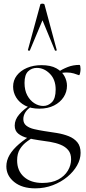

<svg xmlns="http://www.w3.org/2000/svg" viewBox="-20 -750 473 1052"><path d="M173.2 282Q101 282 57.9 247.3Q14.8 212.6 14.8 161.4Q14.8 129.2 32.3 99.1Q49.8 69 84.1 39.4Q118.4 9.8 168.4 -19.6L178.4 -8.6Q153.2 7 129 24.5Q104.8 42 89.3 66.7Q73.8 91.4 73.8 128.6Q73.8 185.6 111.2 219Q148.6 252.4 212.6 252.4Q264.4 252.4 299.2 233.7Q334 215 351.8 185.1Q369.6 155.2 369.6 122.8Q369.6 91.2 353.7 72.3Q337.8 53.4 311.7 42.9Q285.6 32.4 254.4 27.2Q223.2 22 191.8 18Q160.8 13.6 130.7 6.1Q100.6 -1.4 80.6 -17.2Q60.6 -33 60.6 -62Q60.6 -94.4 85.3 -123Q110 -151.6 143.6 -171.8L151 -165Q131.2 -153.4 119.5 -135.4Q107.8 -117.4 107.8 -97.2Q107.8 -74.2 124.5 -61.3Q141.2 -48.4 167.4 -42.4Q193.6 -36.4 221.6 -32Q256.8 -27 291.9 -21.2Q327 -15.4 356.3 -3.8Q385.6 7.8 403.6 29.4Q421.6 51 421.6 87.6Q421.6 122.2 402.4 156.3Q383.2 190.4 349 218.9Q314.8 247.4 269.6 264.7Q224.4 282 173.2 282ZM195.6 -154.6Q149.4 -154.6 117.5 -171.4Q85.6 -188.2 68.7 -215.9Q51.8 -243.6 51.8 -275.2Q51.8 -310 72.1 -336.4Q92.4 -362.8 127.6 -377.9Q162.8 -393 207 -393Q258 -393 288.8 -375.7Q319.6 -358.4 333.3 -332.5Q347 -306.6 347 -280.4Q347 -246.2 328.5 -217.8Q310 -189.4 276.1 -172Q242.2 -154.6 195.6 -154.6ZM217 -169.4Q243.6 -169.4 264.3 -189.9Q285 -210.4 285 -259.6Q285 -313.8 253.3 -345.9Q221.6 -378 182 -378Q153.6 -378 134 -359.1Q114.4 -340.2 114.4 -295.8Q114.4 -255.6 129.4 -227.6Q144.4 -199.6 168 -184.5Q191.6 -169.4 217 -169.4ZM290.2 -317.8 290.6 -351.4Q321 -370.8 350.7 -382.6Q380.4 -394.4 415.8 -394.4Q418.4 -394.4 419.9 -387.2Q421.4 -380 421.4 -372Q421.4 -361.2 418.6 -348.6Q415.8 -336 412 -338.2Q401.8 -342.2 384.8 -347.5Q367.8 -352.8 345.8 -352.8Q333.2 -352.8 321.6 -350.9Q310 -349 298.6 -345.6ZM290.8 -476Q292.8 -474 287.4 -472.5Q282 -471 280.8 -474L212.8 -638.8L143.8 -474Q142.8 -471 137.3 -472.5Q131.8 -474 132.8 -476L200.8 -725Q201.8 -730 211.8 -730Q221.8 -730 223.8 -725Z"/></svg>

Font: Cormorant Light
Style: Regular
Weight: 300
Designer: Christian Thalmann (Catharsis Fonts)
Foundry: Catharsis Fonts
Version: Version 4.000